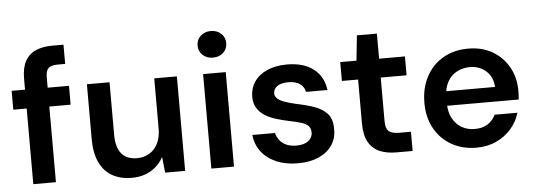

<svg xmlns="http://www.w3.org/2000/svg" viewBox="-49 -863 2826 1014"><g transform="rotate(-5 1364.5 -356.0)"><path d="M91 0V-559Q91 -617 110.5 -652.5Q130 -688 167 -704Q204 -720 255 -720H314V-618H274Q240 -618 225.5 -604.5Q211 -591 211 -558V0ZM20 -401V-501H324V-401Z M613 12Q552 12 508.5 -13Q465 -38 442 -87.5Q419 -137 419 -210V-501H539V-222Q539 -157 566.5 -123Q594 -89 650 -89Q686 -89 715 -106.5Q744 -124 760 -156.5Q776 -189 776 -236V-501H896V0H790L781 -84Q758 -40 714.5 -14Q671 12 613 12Z M1035 0V-501H1155V0ZM1095 -583Q1062 -583 1040.5 -603Q1019 -623 1019 -653Q1019 -684 1040.5 -704Q1062 -724 1095 -724Q1128 -724 1149.5 -704Q1171 -684 1171 -653Q1171 -623 1149.5 -603Q1128 -583 1095 -583Z M1494 12Q1428 12 1378.5 -9.5Q1329 -31 1300 -69.5Q1271 -108 1266 -158H1386Q1391 -137 1404.5 -119.5Q1418 -102 1440 -92Q1462 -82 1493 -82Q1522 -82 1541 -90.5Q1560 -99 1569.5 -113Q1579 -127 1579 -143Q1579 -167 1566 -179.5Q1553 -192 1528.5 -199.5Q1504 -207 1469 -214Q1435 -221 1401.5 -231Q1368 -241 1341.5 -257Q1315 -273 1299 -298Q1283 -323 1283 -359Q1283 -403 1306.5 -438Q1330 -473 1374.5 -493Q1419 -513 1481 -513Q1568 -513 1620.5 -472.5Q1673 -432 1682 -360H1568Q1563 -388 1540 -403.5Q1517 -419 1480 -419Q1441 -419 1420.5 -404.5Q1400 -390 1400 -366Q1400 -351 1413 -339Q1426 -327 1450 -318.5Q1474 -310 1508 -302Q1563 -291 1606 -276Q1649 -261 1674.5 -232.5Q1700 -204 1699 -150Q1700 -103 1675 -66Q1650 -29 1603.5 -8.5Q1557 12 1494 12Z M2016 0Q1965 0 1927.5 -16Q1890 -32 1869 -69Q1848 -106 1848 -169V-401H1762V-501H1848L1862 -634H1968V-501H2105V-401H1968V-169Q1968 -131 1984.5 -116.5Q2001 -102 2040 -102H2102V0Z M2440 12Q2366 12 2308.5 -20.5Q2251 -53 2218.5 -111.5Q2186 -170 2186 -247Q2186 -326 2218 -386Q2250 -446 2307.5 -479.5Q2365 -513 2441 -513Q2515 -513 2570 -480.5Q2625 -448 2655.5 -393Q2686 -338 2686 -269Q2686 -259 2685.5 -247Q2685 -235 2684 -222H2273V-299H2565Q2562 -353 2527 -384Q2492 -415 2441 -415Q2404 -415 2372.5 -398.5Q2341 -382 2322.5 -348.5Q2304 -315 2304 -265V-236Q2304 -189 2322 -155.5Q2340 -122 2370.5 -104.5Q2401 -87 2439 -87Q2481 -87 2508.5 -105Q2536 -123 2550 -153H2671Q2657 -106 2625 -69Q2593 -32 2546 -10Q2499 12 2440 12Z"/></g></svg>

Font: DM Sans 17pt SemiBold
Style: Regular
Weight: 600
Version: Version 4.004;gftools[0.9.30]